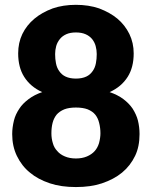

<svg xmlns="http://www.w3.org/2000/svg" viewBox="-20 -756 620 784"><path d="M366.7 -139.2Q378.4 -152.3 384.3 -171.4Q390.1 -193.4 390.1 -211.4Q390.1 -233.9 384.8 -254.4Q379.9 -274.4 368.7 -288.1Q357.9 -301.3 337.9 -309.6Q318.4 -316.9 290 -316.9Q261.7 -316.9 242.7 -309.6Q222.7 -301.3 211.4 -288.1Q199.7 -273.4 194.8 -254.4Q189.9 -235.4 189.9 -211.4Q189.9 -190.4 195.8 -171.4Q200.7 -152.8 213.9 -139.2Q225.1 -125.5 245.1 -117.2Q264.6 -108.9 290 -108.9Q315.4 -108.9 335 -117.2Q354.5 -125.5 366.7 -139.2ZM290 -623.5Q266.6 -623.5 250.5 -616.2Q234.4 -608.9 224.6 -596.7Q213.9 -583.5 209.5 -567.9Q205.1 -551.8 205.1 -535.2Q205.1 -515.1 208.5 -498Q211.9 -479.5 221.7 -465.8Q231.9 -450.7 247.6 -443.4Q265.1 -435.1 290 -435.1Q314.9 -435.1 332.5 -443.4Q348.1 -450.7 358.4 -465.8Q368.2 -479.5 371.6 -498Q375 -515.1 375 -535.2Q375 -551.8 370.6 -567.9Q366.7 -583 356 -596.7Q345.2 -609.4 329.6 -616.2Q313 -623.5 290 -623.5ZM427.7 -379.9Q460.4 -368.7 483.4 -351.6Q507.3 -333.5 521.5 -312.5Q537.1 -287.6 543 -264.6Q549.8 -237.3 549.8 -208.5Q549.8 -157.2 531.7 -119.6Q512.2 -79.1 478.5 -51.3Q445.3 -23.9 396 -7.3Q350.6 7.8 290 7.8Q229.5 7.8 184.1 -7.3Q134.3 -23.9 102.1 -51.3Q68.8 -78.1 48.8 -119.6Q29.8 -159.2 29.8 -208.5Q29.8 -235.4 37.1 -264.6Q43 -288.6 59.1 -312.5Q71.8 -332.5 97.2 -351.6Q120.6 -369.1 152.3 -379.9Q104 -401.9 78.6 -442.4Q54.2 -481 54.2 -538.1Q54.2 -581.5 71.3 -617.2Q88.9 -653.3 120.6 -679.7Q150.9 -705.1 195.3 -721.7Q237.8 -736.3 290 -736.3Q341.8 -736.3 384.8 -721.7Q429.7 -704.6 459.5 -679.7Q490.2 -653.8 508.3 -617.2Q525.9 -580.6 525.9 -538.1Q525.9 -481 501.5 -442.4Q476.1 -401.9 427.7 -379.9Z"/></svg>

Font: Lato-ExtraBold
Style: Regular
Weight: 500
Designer: Lukasz Dziedzic with Adam Twardoch and Botio Nikoltchev
Foundry: tyPoland Lukasz Dziedzic
Version: ""